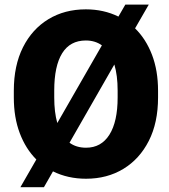

<svg xmlns="http://www.w3.org/2000/svg" viewBox="-20 -761 728 828"><path d="M661.6 -369.6V-340.8Q661.6 -231.9 621.8 -153.6Q582 -75.2 512 -32.7Q441.9 9.8 351.1 9.8Q272.5 9.8 208.5 -22L169.4 46.4H67.9L136.7 -73.2Q90.8 -119.1 65.2 -186.8Q39.6 -254.4 39.6 -340.8V-369.6Q39.6 -478.5 79.1 -557.1Q118.7 -635.7 188.7 -678.2Q258.8 -720.7 350.1 -720.7Q427.2 -720.7 490.7 -689.5L520.5 -741.2H621.6L562.5 -638.7Q609.4 -592.8 635.5 -524.7Q661.6 -456.5 661.6 -369.6ZM213.9 -340.8Q213.9 -276.4 227.1 -230.5L419.4 -565.4Q390.1 -586.4 350.1 -586.4Q282.2 -586.4 248 -531.2Q213.9 -476.1 213.9 -370.6ZM487.3 -340.8V-370.6Q487.3 -436 473.1 -482.9L279.8 -145.5Q309.1 -124 351.1 -124Q416.5 -124 451.9 -180.2Q487.3 -236.3 487.3 -340.8Z"/></svg>

Font: Vazirmatn UI FD Black
Style: Regular
Weight: 900
Designer: Saber Rastikerdar
Foundry: Saber Rastikerdar
Version: Version 33.003